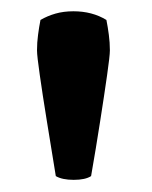

<svg xmlns="http://www.w3.org/2000/svg" viewBox="-20 -796 262 332"><path d="M44 -709Q44 -722.5 45.8 -735.8Q47.5 -749 50 -761.5Q62 -768.5 76 -772.5Q90 -776.5 107 -776.5Q139.5 -776.5 164 -761.5Q166.5 -749 168.2 -735.8Q170 -722.5 170 -709Q170 -699.5 165.2 -666.2Q160.5 -633 153.2 -586.5Q146 -540 137.5 -491.5Q127.5 -485 107.5 -485Q87.5 -485 76.5 -491.5Q68.5 -540.5 61 -586.8Q53.5 -633 48.8 -666.2Q44 -699.5 44 -709Z"/></svg>

Font: Signika Negative SemiBold
Style: Regular
Weight: 600
Designer: Anna Giedryś
Foundry: Anna Giedryś
Version: Version 2.000; ttfautohint (v1.8.3) -l 8 -r 50 -G 200 -x 9 -